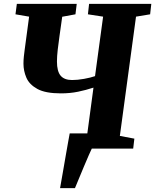

<svg xmlns="http://www.w3.org/2000/svg" viewBox="-20 -763 797 986"><path d="M288.5 203Q295.5 164.5 303 120.5Q310.5 76.5 317.8 35Q325 -6.5 330.5 -37Q336 -67.5 338 -78H428.5L460 -313Q422 -300.5 381 -292Q340 -283.5 292.5 -283.5Q213.5 -283.5 172 -306.2Q130.5 -329 115.5 -364Q100.5 -399 100.5 -436Q100.5 -454 102.5 -473Q104.5 -492 106.5 -506L129.5 -677.5L59.5 -689.5L66.5 -743H374L367.5 -689.5L299.5 -677L285.5 -577.5Q280.5 -543.5 276.5 -508.2Q272.5 -473 272.5 -447Q272.5 -396.5 291.5 -374.2Q310.5 -352 350 -352Q378 -352 411.5 -358Q445 -364 468 -372L509.5 -677.5L431.5 -689.5L437.5 -743H757L751 -689.5L678.5 -677.5L595.5 -65L670 -51L664 0H451.5Q447.5 7.5 436 33.8Q424.5 60 410.5 93.5Q396.5 127 384 157.2Q371.5 187.5 365 203Z"/></svg>

Font: Merriweather Black
Style: Italic
Weight: 900
Italic angle: -7.8°
Designer: Eben Sorkin
Foundry: Eben Sorkin
Version: Version 2.200;gftools[0.9.31]